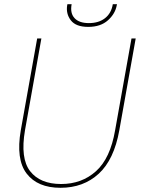

<svg xmlns="http://www.w3.org/2000/svg" viewBox="-20 -887 669 914"><path d="M79 -267 157 -704H177L99 -267Q76 -133 123.5 -72Q171 -11 271 -11Q369 -11 437 -72Q505 -133 528 -267L606 -704H626L548 -267Q523 -127 450 -60Q377 7 268 7Q159 7 107 -60.5Q55 -128 79 -267ZM536 -863Q529 -822 494 -790.5Q459 -759 400 -759Q341 -759 317 -790.5Q293 -822 300 -863L301 -867H321Q313 -824 335 -800.5Q357 -777 403 -777Q450 -777 480 -800.5Q510 -824 517 -867H537Z"/></svg>

Font: Poppins Thin
Style: Italic
Weight: 250
Italic angle: -10°
Designer: Ninad Kale (Devanagari), Jonny Pinhorn (Latin)
Foundry: Indian Type Foundry
Version: Version 3.200;PS 1.000;hotconv 16.6.54;makeotf.lib2.5.65590